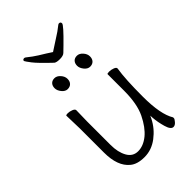

<svg xmlns="http://www.w3.org/2000/svg" viewBox="-258 -987 1106 1106"><g transform="rotate(-45 295.0 -434.0)"><path d="M485 8Q464 8 452 -34Q440 -76 437 -114L436 -133L428 -116Q401 -62 351.5 -24.5Q302 13 244 13Q186 13 155 -13Q97 -60 97 -171V-368L94 -474Q94 -479 109 -479Q124 -479 140.5 -472.5Q157 -466 157 -456L155 -368V-175Q155 -116 177 -76.5Q199 -37 242 -37Q285 -37 327 -71Q368 -105 399.5 -169.5Q431 -234 431 -342V-475Q431 -480 447 -480Q463 -480 479 -474Q495 -468 495 -459V-457Q483 -385 483 -240.5Q483 -96 522 -33V-26Q522 -20 510 -6Q498 8 485 8ZM208 -577Q189 -577 173.5 -596Q158 -615 158 -634Q158 -653 168.5 -664.5Q179 -676 198 -676Q217 -676 233 -658Q249 -640 249 -620Q249 -600 238 -588.5Q227 -577 208 -577ZM391 -577Q372 -577 356.5 -596Q341 -615 341 -634Q341 -653 351.5 -664.5Q362 -676 381 -676Q400 -676 416 -658Q432 -640 432 -620Q432 -600 421 -588.5Q410 -577 391 -577ZM261 -739Q192 -804 169 -834Q146 -864 144 -870Q144 -881 157 -881Q163 -881 177.5 -868.5Q192 -856 226 -834Q269 -808 299 -788Q330 -809 367.5 -832.5Q405 -856 419.5 -868.5Q434 -881 440 -881Q453 -881 453 -868Q453 -855 369 -773Q349 -754 337.5 -742.5Q326 -731 298.5 -731Q271 -731 261 -739Z"/></g></svg>

Font: LXGW WenKai TC Light
Style: Regular
Weight: 300
Designer: LXGW / Fontworks Inc.
Foundry: LXGW / Fontworks Inc.
Version: Version 1.330